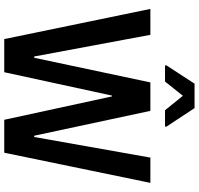

<svg xmlns="http://www.w3.org/2000/svg" viewBox="-36 -900 936 904"><g transform="rotate(90 432.0 -448.0)"><path d="M164 0 22 -688H144L246 -141H252L368 -688H502L619 -141H625L722 -688H841L699 0H544L434 -507H430L320 0ZM288 -757V-764L374 -896H489L576 -764V-757H499L431 -841L364 -757Z"/></g></svg>

Font: Saira Semi Condensed Medium
Style: Regular
Weight: 500
Width: 4
Designer: Hector Gatti with collaboration of the Omnibus-Type team
Foundry: Omnibus-Type
Version: Version 1.001; ttfautohint (v1.8)